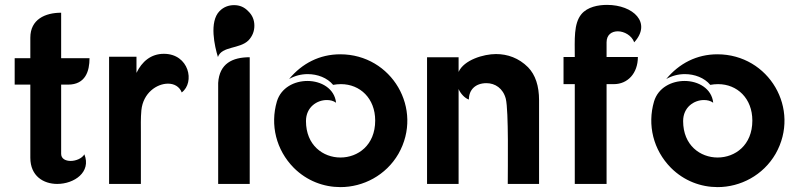

<svg xmlns="http://www.w3.org/2000/svg" viewBox="-20 -752 3258 785"><path d="M104 -514H40V-406H104V-107C104 -32 158 0 214 0C283 0 354 -48 325 -121C315 -104 290 -94 269 -94C248 -94 230 -103 230 -123V-406H258C330 -406 346 -462 346 -514H230V-700C165 -700 104 -673 104 -598Z M426 0H556V-210C556 -237 555 -269 558 -301C565 -372 621 -410 667 -410C692 -410 714 -398 723 -374C778 -415 753 -532 650 -532C597 -532 560 -500 538 -454V-520H426Z M872 0H1001V-518C930 -518 877 -492 872 -413ZM937 -731C914 -731 894 -723 878 -707C834 -663 858 -561 871 -519C887 -564 960 -551 996 -587C1012 -604 1020 -624 1020 -647C1020 -670 1012 -690 995 -706C979 -723 960 -731 937 -731Z M1371 -530C1287 -530 1215 -493 1162 -429C1185 -442 1211 -449 1238 -449C1278 -449 1318 -434 1342 -405C1353 -407 1363 -408 1374 -408C1452 -408 1514 -350 1514 -259C1514 -158 1443 -108 1372 -108C1301 -108 1231 -158 1231 -257C1231 -314 1276 -343 1316 -343C1330 -343 1343 -340 1354 -332C1348 -390 1293 -421 1237 -421C1184 -421 1129 -394 1112 -337C1084 -241 1109 -139 1181 -66C1235 -12 1304 13 1372 13C1465 13 1558 -35 1609 -123C1713 -306 1582 -530 1371 -530Z M1855 -518H1726V0H1855V-388C1863 -369 1881 -350 1897 -345C1897 -385 1924 -412 1969 -412C2004 -412 2037 -391 2048 -348C2060 -298 2056 -68 2056 0H2184V-342C2184 -401 2169 -446 2139 -477C2101 -515 2055 -531 2008 -531C1957 -531 1877 -507 1855 -458Z M2284 -408H2330V0H2460V-408H2490C2546 -408 2588 -452 2588 -519H2460V-579C2460 -610 2481 -624 2506 -624C2532 -624 2563 -607 2573 -579C2646 -659 2569 -732 2462 -732C2426 -732 2382 -724 2357 -694C2325 -655 2330 -590 2330 -519H2284Z M2913 -530C2829 -530 2757 -493 2704 -429C2727 -442 2753 -449 2780 -449C2820 -449 2860 -434 2884 -405C2895 -407 2905 -408 2916 -408C2994 -408 3056 -350 3056 -259C3056 -158 2985 -108 2914 -108C2843 -108 2773 -158 2773 -257C2773 -314 2818 -343 2858 -343C2872 -343 2885 -340 2896 -332C2890 -390 2835 -421 2779 -421C2726 -421 2671 -394 2654 -337C2626 -241 2651 -139 2723 -66C2777 -12 2846 13 2914 13C3007 13 3100 -35 3151 -123C3255 -306 3124 -530 2913 -530Z"/></svg>

Font: Mesarto
Style: Regular
Weight: 700
Designer: Mohamed Gaber
Foundry: Kief Type Foundry
Version: Version 2.020